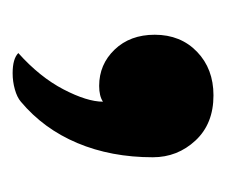

<svg xmlns="http://www.w3.org/2000/svg" viewBox="-47 -165 358 304"><g transform="rotate(90 132.0 -13.0)"><path d="M141 3Q132 9 116 9Q82 9 58.5 -15.5Q35 -40 35 -79Q35 -120 62 -146Q89 -172 131 -172Q176 -172 202.5 -143.5Q229 -115 229 -76Q229 -10 206.5 43.5Q184 97 141 133Q134 139 121.5 142.5Q109 146 96 146Q73 146 64 137Q102 103 121.5 65.5Q141 28 141 3Z"/></g></svg>

Font: K2D ExtraBold
Style: Regular
Weight: 800
Designer: Katatrad Aksorn Co.,Ltd.
Foundry: Cadson Demak Co.,Ltd.
Version: Version 1.000; ttfautohint (v1.6)